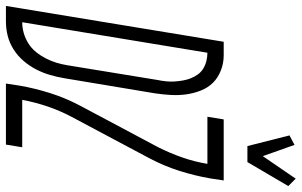

<svg xmlns="http://www.w3.org/2000/svg" viewBox="-245 -813 1018 648"><g transform="rotate(90 264.0 -489.0)"><path d="M-40 0 81 -735H127Q153 -735 177.5 -725.5Q202 -716 219 -699Q236 -682 245.5 -658Q255 -634 258.5 -608.5Q262 -583 260.5 -556.5Q259 -530 255 -503L204 -197Q200 -173 193 -149Q186 -125 174.5 -102.5Q163 -80 146 -60Q129 -40 107 -26Q85 -12 61 -6Q37 0 13 0ZM15 -55Q33 -55 51 -60Q69 -65 86 -75.5Q103 -86 115.5 -101.5Q128 -117 137 -134.5Q146 -152 151.5 -170Q157 -188 160 -206L210 -512Q213 -526 214.5 -541Q216 -556 215 -570Q214 -584 211.5 -598Q209 -612 204 -624.5Q199 -637 191 -648Q183 -659 171.5 -666Q160 -673 146 -676.5Q132 -680 118 -680ZM433 -815 397 -957 429 -974 467 -867 543 -978 568 -953 487 -815ZM222 0 229 -46Q238 -98 254.5 -150Q271 -202 297 -251L437 -514Q457 -554 471.5 -595.5Q486 -637 493 -680H334L343 -735H549L542 -689Q533 -637 516.5 -585Q500 -533 474 -484L334 -221Q313 -181 299 -139.5Q285 -98 277 -55H437L428 0Z"/></g></svg>

Font: Iosevka Term Curly Light
Style: Italic
Weight: 300
Italic angle: -9°
Designer: Belleve Invis
Foundry: Belleve Invis
Version: Version 32.3.0